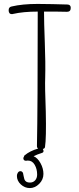

<svg xmlns="http://www.w3.org/2000/svg" viewBox="-20 -753 400 977"><path d="M248 -732Q211 -733 171 -733Q94 -733 39 -720Q24 -717 24 -701Q24 -681 41 -681Q43 -681 46 -682Q98 -694 172 -694Q172 -205 168 -10Q168 -1 174 3Q132 15 106 37H105Q102 42 102 44Q97 51 100 58Q103 65 112 65H115Q116 64 122 64Q144 64 156.5 85.5Q169 107 169 135Q169 153 159 164.5Q149 176 132 176Q110 176 104 159Q100 144 100 142L97 127Q92 118 84 118Q76 118 71 125.5Q66 133 66 142Q66 167 86 185.5Q106 204 132 204Q158 204 179.5 182.5Q201 161 201 132Q201 104 186 77Q171 50 151 42Q171 32 191 26Q204 23 201 12Q200 8 198 5Q208 3 209 -5Q216 -50 213 -184Q208 -314 210 -358Q212 -434 208 -536Q204 -641 204 -694H263Q291 -693 321 -693Q340 -693 340 -713Q340 -729 324 -730Q320 -730 248 -732Z"/></svg>

Font: Neythal
Style: Regular
Weight: 400
Designer: Tharique Azeez
Foundry: Tharique Azeez
Version: Version 0.44